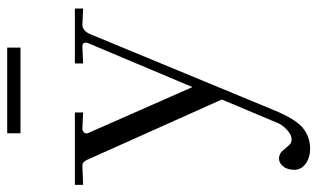

<svg xmlns="http://www.w3.org/2000/svg" viewBox="-213 -452 886 536"><g transform="rotate(-90 230.0 -184.0)"><path d="M474.1 -418V-395L429.2 -397Q413.6 -397 403.8 -377.9L189.9 139.2Q167 194.3 144 215.8Q118.2 238.8 82 238.8Q60.5 238.8 43 228Q25.4 215.8 23.9 196.8Q23.9 174.8 33.2 164.1Q42.5 151.9 55.2 151.9Q65.4 151.9 73.2 158.2Q77.1 161.1 85 170.9Q95.2 184.1 101.1 186Q104 187 109.9 187Q121.1 187 134.8 174.8Q150.9 160.6 157.2 142.1L220.2 -7.8L51.8 -383.8Q45.9 -397 36.1 -397L-18.1 -395V-418H184.1V-395L139.2 -397Q132.8 -397 127.9 -392.1Q123.5 -386.2 127 -379.9L254.9 -89.8L377.9 -381.8Q378.9 -382.8 378.9 -388.2Q378.9 -397 368.2 -397L320.8 -395V-418ZM126 -569.8V-606.9H365.2V-569.8Z"/></g></svg>

Font: Unna Light
Style: Regular
Weight: 300
Designer: Jorge de Buen Unna
Foundry: Omnibus-Type
Version: Version 2.007;PS 002.007;hotconv 1.0.88;makeotf.lib2.5.64775